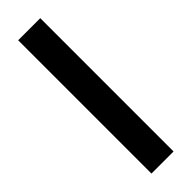

<svg xmlns="http://www.w3.org/2000/svg" viewBox="-242 -706 713 713"><g transform="rotate(-45 114.0 -350.0)"><path d="M56 0V-700H172V0Z"/></g></svg>

Font: Tektur Medium
Style: Regular
Weight: 500
Designer: Adam Jagosz
Foundry: Adam Jagosz
Version: Version 1.005;gftools[0.9.30]